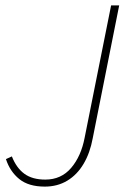

<svg xmlns="http://www.w3.org/2000/svg" viewBox="-20 -680 468 712"><path d="M146 12Q86 12 51.5 -16Q17 -44 2 -90L24 -100Q41 -57 70.5 -35.5Q100 -14 148 -14Q207 -14 244 -57.5Q281 -101 294 -170L392 -660H422L324 -168Q314 -113 290 -72.5Q266 -32 229.5 -10Q193 12 146 12Z"/></svg>

Font: Source Sans 3 VF
Style: Italic
Weight: 200
Italic angle: -11°
Designer: Paul D. Hunt
Foundry: Adobe Systems Incorporated
Version: Version 3.042;hotconv 1.0.118;makeotfexe 2.5.65603